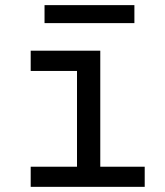

<svg xmlns="http://www.w3.org/2000/svg" viewBox="-20 -725 640 745"><path d="M99.1 -528.3H369.1V-78.1H541.5V0H99.1V-78.1H278.8V-449.7H99.1ZM501.5 -635.3H152.8V-705.1H501.5Z"/></svg>

Font: Roboto Mono
Style: Regular
Weight: 400
Designer: Google
Version: Version 2.000985; 2015; ttfautohint (v1.3)